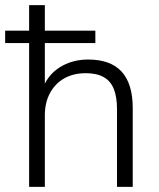

<svg xmlns="http://www.w3.org/2000/svg" viewBox="-29 -725 617 745"><path d="M84 0V-558H-9V-606H84V-705H145V-606H341V-558H145V-372H133Q153 -432 201.5 -463Q250 -494 313 -494Q400 -494 443 -447Q486 -400 486 -306V0H425V-301Q425 -349 412.5 -380Q400 -411 373 -426Q346 -441 304 -441Q256 -441 220.5 -421Q185 -401 165 -364Q145 -327 145 -277V0Z"/></svg>

Font: Nunito Sans 12pt Light
Style: Regular
Weight: 300
Designer: Vernon Adams
Foundry: Vernon Adams
Version: Version 3.101;gftools[0.9.27]